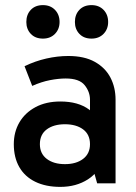

<svg xmlns="http://www.w3.org/2000/svg" viewBox="-20 -717 532 751"><path d="M216 14Q159 14 118 -6Q77 -26 55.5 -63.5Q34 -101 34 -153Q34 -201 56 -238.5Q78 -276 119 -298Q160 -320 216 -320Q286 -320 328.5 -288.5Q371 -257 388 -202H332V-327Q332 -358 311 -384Q290 -410 237 -410Q209 -410 175.5 -403.5Q142 -397 106 -381L76 -458Q117 -478 161 -488Q205 -498 247 -498Q310 -498 351 -475Q392 -452 412 -413.5Q432 -375 432 -327V0H360L335 -89L388 -104Q370 -45 324 -15.5Q278 14 216 14ZM234 -75Q278 -75 305 -95.5Q332 -116 332 -153Q332 -191 305 -211Q278 -231 234 -231Q190 -231 163 -211Q136 -191 136 -153Q136 -116 163 -95.5Q190 -75 234 -75ZM83 -631Q83 -660 100.5 -678.5Q118 -697 148 -697Q177 -697 195 -678.5Q213 -660 213 -631Q213 -603 195 -584.5Q177 -566 148 -566Q118 -566 100.5 -584.5Q83 -603 83 -631ZM273 -631Q273 -660 290.5 -678.5Q308 -697 338 -697Q367 -697 385 -678.5Q403 -660 403 -631Q403 -603 385 -584.5Q367 -566 338 -566Q308 -566 290.5 -584.5Q273 -603 273 -631Z"/></svg>

Font: Gabarito
Style: Regular
Weight: 400
Designer: Leandro Assis / Alvaro Franca / Felipe Casaprima
Foundry: Naipe Foundry
Version: Version 1.000